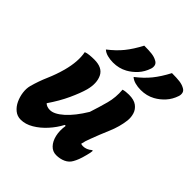

<svg xmlns="http://www.w3.org/2000/svg" viewBox="-218 -969 1132 1132"><g transform="rotate(45 348.0 -402.5)"><path d="M569 -815Q609 -815 633 -812Q657 -809 675 -799Q691 -791 694.5 -777Q698 -763 693 -748Q680 -709 654.5 -681Q629 -653 598 -636Q558 -614 509 -614Q484 -614 461.5 -620Q439 -626 425 -639Q473 -676 505.5 -716Q538 -756 569 -815ZM339 -814Q379 -814 403 -811Q427 -808 445 -798Q461 -790 464.5 -776Q468 -762 463 -747Q450 -708 424.5 -680Q399 -652 368 -635Q328 -613 279 -613Q254 -613 231.5 -619Q209 -625 195 -638Q243 -675 275.5 -715Q308 -755 339 -814ZM118 -539Q130 -544 149.5 -546Q169 -548 189 -548Q257 -548 278.5 -503.5Q300 -459 283 -394Q271 -351 243.5 -291Q216 -231 172 -167Q187 -152 214 -152Q249 -152 295.5 -193.5Q342 -235 388 -311Q408 -372 422.5 -426Q437 -480 432 -540Q453 -546 480 -546Q522 -546 545 -529Q568 -512 576 -486Q584 -460 581 -432Q574 -374 548.5 -314.5Q523 -255 503 -201Q491 -172 485 -142Q493 -139 503 -139Q531 -139 557 -161H563Q562 -144 555 -119Q547 -88 540 -70Q533 -52 525 -38Q512 -14 486 -2Q460 10 428 10Q398 10 377 -12Q356 -34 347.5 -70.5Q339 -107 346 -152H338Q316 -110 282.5 -73Q249 -36 210 -13Q171 10 132 10Q103 10 81 -8Q59 -26 46 -54Q33 -82 29 -113Q25 -144 32 -170Q47 -225 69.5 -276.5Q92 -328 107 -383Q131 -473 118 -539Z"/></g></svg>

Font: Recursive Mn Csl St XBd
Style: Italic
Weight: 800
Italic angle: -15°
Monospace: yes
Version: Version 1.079;hotconv 1.0.112;makeotfexe 2.5.65598; ttfautoh